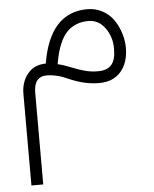

<svg xmlns="http://www.w3.org/2000/svg" viewBox="-51 -350 633 790"><g transform="rotate(-5 265.0 44.5)"><path d="M197.8 -92.3Q223.6 -86.4 255.4 -73.2Q284.7 -61.5 308.8 -55.2Q333 -48.8 361.3 -48.8Q398.9 -48.8 416.7 -69.3Q434.6 -89.8 434.6 -135.3Q434.6 -185.1 407.7 -221.7Q380.9 -258.3 338.9 -258.3Q310.5 -258.3 288.1 -248.8Q265.6 -239.3 251 -224.1Q236.3 -209 225.3 -186.3Q214.4 -163.6 208.5 -141.8Q202.6 -120.1 197.8 -92.3ZM149.4 -99.1Q184.1 -307.1 338.9 -307.1Q373.5 -307.1 402.1 -291.3Q430.7 -275.4 447.8 -250Q464.8 -224.6 474.1 -194.8Q483.4 -165 483.4 -135.3Q483.4 -73.7 451.4 -36.9Q419.4 0 361.3 0Q303.7 0 243.2 -25.9Q225.6 -33.7 213.9 -38.1Q202.1 -42.5 184.1 -46.4Q166 -50.3 149.4 -50.3Q95.7 -50.3 95.7 17.1V395.5H46.9V17.1Q46.9 -31.7 74 -65.2Q101.1 -98.6 149.4 -99.1Z"/></g></svg>

Font: AzarMehrMonospaced
Style: SansRegular
Weight: 1
Designer: Amin Abedi
Version: Version 1.00